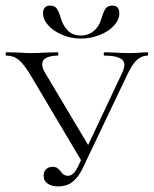

<svg xmlns="http://www.w3.org/2000/svg" viewBox="-25 -655 550 687"><path d="M-2 -456Q-5 -456 -5 -462Q-5 -468 -2 -468L41 -467Q71 -465 83 -465Q108 -465 142 -467L181 -468Q184 -468 184 -462Q184 -456 181 -456Q157 -456 141.5 -448.5Q126 -441 126 -425Q126 -412 136 -395L297 -125L269 -75L85 -385Q61 -425 42.5 -440.5Q24 -456 -2 -456ZM420 -423Q420 -456 349 -456Q346 -456 346 -462Q346 -468 349 -468L386 -467Q414 -465 437 -465Q458 -465 480 -467L503 -468Q505 -468 505 -462Q505 -456 503 -456Q483 -456 466 -441.5Q449 -427 430 -387L269 -49Q254 -19 233.5 -3.5Q213 12 184 12Q160 12 145.5 2Q131 -8 131 -27Q131 -40 139.5 -49Q148 -58 163 -58Q174 -58 179.5 -54Q185 -50 193 -41Q202 -26 218 -26Q238 -26 253 -57L412 -394Q420 -412 420 -423ZM338 -589Q345 -613 352.5 -624Q360 -635 377 -635Q402 -635 402 -607Q402 -584 382.5 -563Q363 -542 331 -529.5Q299 -517 265 -517Q230 -517 198.5 -530Q167 -543 148 -564Q129 -585 129 -608Q129 -621 135.5 -628Q142 -635 154 -635Q171 -635 178.5 -624Q186 -613 193 -589Q200 -564 217.5 -546Q235 -528 264 -528Q292 -528 311.5 -545Q331 -562 338 -589Z"/></svg>

Font: Cormorant SC Light
Style: Regular
Weight: 300
Designer: Christian Thalmann (Catharsis Fonts)
Foundry: Catharsis Fonts
Version: Version 4.000